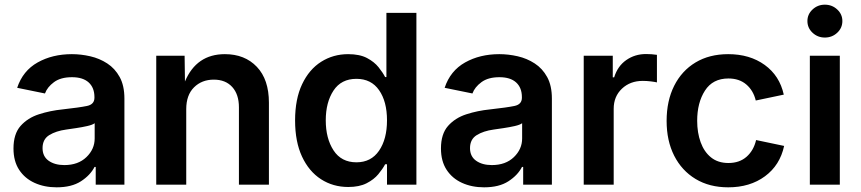

<svg xmlns="http://www.w3.org/2000/svg" viewBox="-20 -782 3644 813"><path d="M219.7 11.2Q168 11.2 126.5 -7.6Q85 -26.4 61 -63Q37.1 -99.6 37.1 -153.3Q37.1 -214.8 67.1 -248.8Q97.2 -282.7 144.8 -298.1Q192.4 -313.5 245.1 -318.8Q316.4 -326.7 348.1 -333.3Q379.9 -339.8 379.9 -368.2V-370.6Q379.9 -410.6 355.5 -432.9Q331.1 -455.1 284.7 -455.1Q236.8 -455.1 208.5 -434.1Q180.2 -413.1 170.4 -386.2L52.7 -410.2Q76.7 -482.4 139.4 -517.6Q202.1 -552.7 284.2 -552.7Q322.8 -552.7 362.1 -543.7Q401.4 -534.7 434.1 -513.4Q466.8 -492.2 486.8 -455.8Q506.8 -419.4 506.8 -364.7V0H385.3V-75.2H380.4Q362.3 -40 322.8 -14.4Q283.2 11.2 219.7 11.2ZM252.4 -83Q311 -83 345.9 -116.7Q380.9 -150.4 380.9 -195.8V-260.3Q372.1 -253.4 349.6 -248.3Q327.1 -243.2 302 -239.5Q276.9 -235.8 260.3 -233.4Q217.3 -227.5 188.7 -210Q160.2 -192.4 160.2 -154.8Q160.2 -119.6 186 -101.3Q211.9 -83 252.4 -83Z M768.6 -319.8V0H641.6V-545.9H761.7L763.2 -437Q812 -552.7 932.1 -552.7Q1016.6 -552.7 1067.6 -499Q1118.7 -445.3 1118.7 -347.2V0H991.7V-327.6Q991.7 -382.3 963.4 -413.6Q935.1 -444.8 885.3 -444.8Q834.5 -444.8 801.5 -412.1Q768.6 -379.4 768.6 -319.8Z M1454.6 9.8Q1390.1 9.8 1339.1 -23.2Q1288.1 -56.2 1258.8 -119.1Q1229.5 -182.1 1229.5 -272Q1229.5 -362.8 1259.3 -425.5Q1289.1 -488.3 1340.1 -520.5Q1391.1 -552.7 1454.1 -552.7Q1502.9 -552.7 1533.9 -536.4Q1564.9 -520 1583 -497.3Q1601.1 -474.6 1610.8 -455.6H1616.2V-727.5H1743.2V0H1618.7V-86.4H1610.8Q1600.6 -66.9 1582 -44.4Q1563.5 -22 1532.5 -6.1Q1501.5 9.8 1454.6 9.8ZM1489.3 -94.7Q1551.3 -94.7 1585 -143.8Q1618.7 -192.9 1618.7 -272.5Q1618.7 -352.1 1585.2 -400.1Q1551.8 -448.2 1489.3 -448.2Q1424.8 -448.2 1392.1 -398.4Q1359.4 -348.6 1359.4 -272.5Q1359.4 -195.8 1392.3 -145.3Q1425.3 -94.7 1489.3 -94.7Z M2029.8 11.2Q1978 11.2 1936.5 -7.6Q1895 -26.4 1871.1 -63Q1847.2 -99.6 1847.2 -153.3Q1847.2 -214.8 1877.2 -248.8Q1907.2 -282.7 1954.8 -298.1Q2002.4 -313.5 2055.2 -318.8Q2126.5 -326.7 2158.2 -333.3Q2189.9 -339.8 2189.9 -368.2V-370.6Q2189.9 -410.6 2165.5 -432.9Q2141.1 -455.1 2094.7 -455.1Q2046.9 -455.1 2018.6 -434.1Q1990.2 -413.1 1980.5 -386.2L1862.8 -410.2Q1886.7 -482.4 1949.5 -517.6Q2012.2 -552.7 2094.2 -552.7Q2132.8 -552.7 2172.1 -543.7Q2211.4 -534.7 2244.1 -513.4Q2276.9 -492.2 2296.9 -455.8Q2316.9 -419.4 2316.9 -364.7V0H2195.3V-75.2H2190.4Q2172.4 -40 2132.8 -14.4Q2093.3 11.2 2029.8 11.2ZM2062.5 -83Q2121.1 -83 2156 -116.7Q2190.9 -150.4 2190.9 -195.8V-260.3Q2182.1 -253.4 2159.7 -248.3Q2137.2 -243.2 2112.1 -239.5Q2086.9 -235.8 2070.3 -233.4Q2027.3 -227.5 1998.8 -210Q1970.2 -192.4 1970.2 -154.8Q1970.2 -119.6 1996.1 -101.3Q2022 -83 2062.5 -83Z M2451.7 0V-545.9H2574.7V-454.6H2580.6Q2595.2 -502 2631.8 -527.6Q2668.5 -553.2 2715.3 -553.2Q2739.7 -553.2 2761.7 -549.8V-433.1Q2753.9 -435.1 2736.3 -437.3Q2718.8 -439.5 2701.7 -439.5Q2648.4 -439.5 2613.5 -406.5Q2578.6 -373.5 2578.6 -321.3V0Z M3063.5 11.2Q2983.9 11.2 2925.3 -24.2Q2866.7 -59.6 2834.7 -122.8Q2802.7 -186 2802.7 -270Q2802.7 -355 2834.7 -418.7Q2866.7 -482.4 2925.3 -517.6Q2983.9 -552.7 3063.5 -552.7Q3154.8 -552.7 3218 -507.1Q3281.2 -461.4 3298.8 -381.3L3180.2 -356.4Q3169.9 -398.9 3140.1 -424.3Q3110.4 -449.7 3064.5 -449.7Q2998 -449.7 2965.1 -398.4Q2932.1 -347.2 2932.1 -270.5Q2932.1 -220.2 2946.8 -179.7Q2961.4 -139.2 2990.7 -115.5Q3020 -91.8 3064.5 -91.8Q3111.3 -91.8 3141.4 -118.4Q3171.4 -145 3181.6 -189L3300.3 -164.1Q3282.7 -82.5 3219.2 -35.6Q3155.8 11.2 3063.5 11.2Z M3409.2 0V-545.9H3536.1V0ZM3472.7 -623Q3442.4 -623 3420.7 -643.3Q3398.9 -663.6 3398.9 -692.9Q3398.9 -721.7 3420.7 -741.9Q3442.4 -762.2 3472.7 -762.2Q3503.4 -762.2 3525.1 -741.9Q3546.9 -721.7 3546.9 -692.9Q3546.9 -663.6 3525.1 -643.3Q3503.4 -623 3472.7 -623Z"/></svg>

Font: Inter SemiBold
Style: Regular
Weight: 600
Designer: Rasmus Andersson
Foundry: rsms
Version: Version 4.001;git-9221beed3